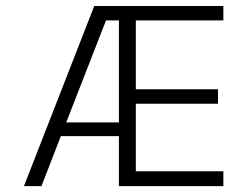

<svg xmlns="http://www.w3.org/2000/svg" viewBox="-20 -638 859 658"><path d="M745.5 -617.5V-568H434L445.5 -579V-313.5L434 -332H727V-282.5H434L445.5 -297.5V-26.5L434 -51H745.5V0H387.5V-188.5L399.5 -171.5H164.5L194 -185.5L122 0H62L303 -617.5ZM399.5 -218.5 387.5 -200V-578.5L399.5 -568H325.5L350.5 -586.5L202.5 -207L190.5 -218.5Z"/></svg>

Font: Karla Light
Style: Regular
Weight: 300
Designer: Jonathan Pinhorn
Version: Version 2.004;gftools[0.9.33]